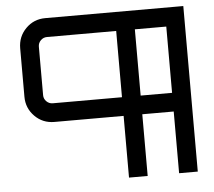

<svg xmlns="http://www.w3.org/2000/svg" viewBox="-52 -784 937 840"><g transform="rotate(-5 416.5 -363.5)"><path d="M56 -605Q56 -656 91 -691.5Q126 -727 177 -727H783V0H701V-271H563V0H481V-271H177Q126 -271 91 -306.5Q56 -342 56 -392ZM563 -644V-353H701V-644ZM138 -605V-392Q138 -376 149.5 -364.5Q161 -353 177 -353H481V-644H177Q161 -644 149.5 -632.5Q138 -621 138 -605Z"/></g></svg>

Font: Orbitron
Style: Regular
Weight: 400
Designer: Matt McInerney
Foundry: Matt McInerney
Version: 1.000